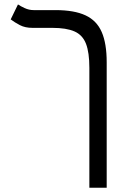

<svg xmlns="http://www.w3.org/2000/svg" viewBox="-20 -632 626 876"><path d="M466.8 -348.1V224.6H387.7V-322.3Q387.7 -392.6 372.3 -432.4Q356.9 -472.2 320.1 -488.5Q283.2 -504.9 218.3 -504.9H127.9Q94.7 -504.9 70.8 -517.3Q46.9 -529.8 28.8 -543.5L62 -611.8Q73.2 -604 92.8 -595Q112.3 -585.9 133.8 -585.9H232.9Q318.8 -585.9 370.1 -562Q421.4 -538.1 444.1 -485.8Q466.8 -433.6 466.8 -348.1Z"/></svg>

Font: Cascadia Code PL SemiLight
Style: Regular
Weight: 350
Monospace: yes
Designer: Aaron Bell
Foundry: Saja Typeworks
Version: Version 2404.023; ttfautohint (v1.8.4)